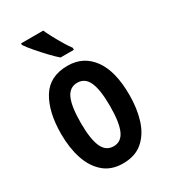

<svg xmlns="http://www.w3.org/2000/svg" viewBox="-190 -859 849 961"><g transform="rotate(-30 234.5 -378.0)"><path d="M431 -272Q431 -193 411 -129.5Q391 -66 347.5 -28Q304 10 233 10Q166 10 122.5 -27.5Q79 -65 58 -128.5Q37 -192 37 -272Q37 -400 84 -476.5Q131 -553 235 -553Q326 -553 378.5 -481Q431 -409 431 -272ZM150 -271Q150 -179 170 -133.5Q190 -88 235 -88Q279 -88 299 -133Q319 -178 319 -272Q319 -366 299 -410.5Q279 -455 235 -455Q190 -455 170 -410.5Q150 -366 150 -271ZM218 -766Q228 -744 243 -716Q258 -688 274 -661.5Q290 -635 303 -618V-606H226Q207 -622 180 -650.5Q153 -679 128 -708Q103 -737 90 -757V-766Z"/></g></svg>

Font: Noto Sans Gujarati UI ExtraCondensed SemiBold
Style: Regular
Weight: 600
Width: 2
Designer: Jelle Bosma - Monotype Design Team, Universal Thirst
Foundry: Monotype Imaging Inc.
Version: Version 2.106; ttfautohint (v1.8.4.7-5d5b)